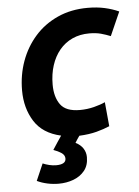

<svg xmlns="http://www.w3.org/2000/svg" viewBox="-53 -580 604 835"><g transform="rotate(-5 248.5 -162.5)"><path d="M169.5 213.5Q144.5 213.5 120.2 208.2Q96 203 75.2 193L107.2 119.5Q119.8 125 135.4 128.8Q151 132.5 165.5 132.5Q186.2 132.5 197.1 126.2Q208 120 208 107Q208 95 198.5 86Q189 77 158.8 65.2Q167.8 50.8 177.9 35.8Q188 20.8 198 6Q118.2 -11.8 82 -69.5Q45.8 -127.2 45.8 -204Q45.8 -272 67.6 -332.1Q89.5 -392.2 130.4 -438.4Q171.2 -484.5 229.8 -511Q288.2 -537.5 361 -537.5Q402 -537.5 435.4 -530Q468.8 -522.5 496.8 -509.8L451 -406.2Q430.5 -414.5 408.8 -420.4Q387 -426.2 358.2 -426.2Q317.5 -426.2 284.5 -411.1Q251.5 -396 228.2 -367.9Q205 -339.8 192.8 -301.8Q180.5 -263.8 180.5 -218Q180.5 -163.8 204.4 -130.8Q228.2 -97.8 289 -97.8Q321 -97.8 350.9 -105.4Q380.8 -113 400 -122.2L410 -16.5Q385.8 -6 352.9 2.8Q320 11.5 276.8 13.5Q271 21.2 266.1 29.1Q261.2 37 257.5 42.8Q279.8 54 290.6 71.1Q301.5 88.2 301.5 109Q301.5 145.2 282.6 168.2Q263.8 191.2 233.8 202.4Q203.8 213.5 169.5 213.5Z"/></g></svg>

Font: Ubuntu Sans
Style: Italic
Weight: 400
Italic angle: -13.5°
Designer: Dalton Maag Ltd
Foundry: Dalton Maag Ltd
Version: Version 1.006